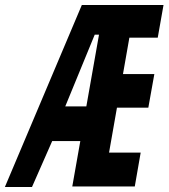

<svg xmlns="http://www.w3.org/2000/svg" viewBox="-32 -745 672 765"><path d="M294 -725H619.5L596.5 -595H483.5L458 -450H583L559 -316H434L402.5 -137H528.5L505 -2H256L288 -183H176L95.5 0H-12.5ZM312 -321 362.5 -607H345.5L228 -321Z"/></svg>

Font: JuliaMono Black
Style: Italic
Weight: 900
Italic angle: -9°
Monospace: yes
Designer: cormullion
Foundry: corm
Version: Version 0.057; ttfautohint (v1.8.4)